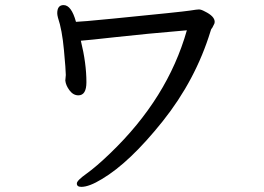

<svg xmlns="http://www.w3.org/2000/svg" viewBox="-20 -706 1040 755"><path d="M299.8 28.8Q281.7 28.8 282.2 15.1Q282.2 3.9 320.6 -23.4Q358.9 -50.8 413.1 -103Q639.2 -319.8 714.8 -586.9Q548.8 -572.8 437.5 -560.3Q326.2 -547.9 297.9 -545.9Q319.8 -457 319.8 -382.8Q319.8 -331.1 288.1 -331.1Q268.1 -331.1 253.4 -350.6Q238.8 -370.1 236.8 -389.2L238.8 -411.1Q238.8 -430.2 231.4 -509.5Q224.1 -588.9 208 -636.2Q205.1 -647.5 205.1 -653.8Q205.1 -686 230 -686Q260.7 -686 278.8 -620.1Q294.9 -620.1 424.8 -632.8Q697.8 -659.7 726.3 -664.3Q754.9 -668.9 762.2 -668.9Q771 -668.9 785.2 -661.1Q824.2 -642.1 824.2 -620.1Q824.2 -614.3 821.5 -610.1Q818.8 -606 816.9 -601.1Q814.9 -596.2 812.5 -594Q810.1 -591.8 808.1 -584Q749 -391.1 619.6 -229Q490.2 -66.9 380.9 -2Q330.6 28.8 299.8 28.8Z"/></svg>

Font: LXGW WenKai Screen R
Style: Regular
Weight: 400
Designer: Fontworks Inc.
Version: Version 1.235;May 31, 2022